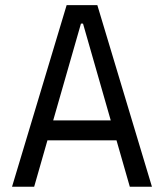

<svg xmlns="http://www.w3.org/2000/svg" viewBox="-20 -713 626 733"><path d="M25.9 0H110.4L161.1 -177.2H424.8L475.6 0H560.1L351.6 -693.4H234.4ZM183.1 -253.4 289.1 -623H296.9L402.8 -253.4Z"/></svg>

Font: Cascadia Mono PL SemiLight
Style: Regular
Weight: 350
Monospace: yes
Designer: Aaron Bell
Foundry: Saja Typeworks
Version: Version 2404.023